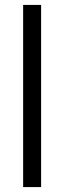

<svg xmlns="http://www.w3.org/2000/svg" viewBox="-20 -760 261 780"><path d="M74 -740H147V0H74Z"/></svg>

Font: Encode Sans Compressed
Style: Regular
Weight: 400
Designer: Pablo Impallari, Andres Torresi
Foundry: Pablo Impallari, Andres Torresi
Version: Version 1.000; ttfautohint (v1.00) -l 8 -r 50 -G 200 -x 14 -